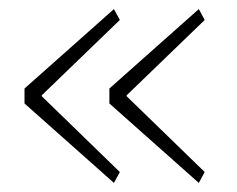

<svg xmlns="http://www.w3.org/2000/svg" viewBox="-20 -503 522 423"><path d="M244 -124 231 -100 34 -275V-308L231 -483L244 -459L72 -293V-291ZM431 -124 418 -100 221 -275V-308L418 -483L431 -459L259 -293V-291Z"/></svg>

Font: IBM Plex Sans ExtraLight
Style: Regular
Weight: 250
Designer: Mike Abbink, Paul van der Laan, Pieter van Rosmalen
Foundry: Bold Monday
Version: Version 3.201